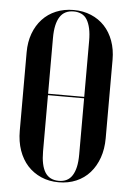

<svg xmlns="http://www.w3.org/2000/svg" viewBox="-52 -748 547 796"><g transform="rotate(5 221.5 -349.5)"><path d="M67 -347H379.5V-353H67ZM43.2 -190Q43.2 -145 56 -108.4Q68.8 -71.8 92.2 -45.9Q115.8 -20 148.8 -5.5Q181.8 9 222.2 9Q262 9 295.1 -5.1Q328.2 -19.2 351.6 -45.6Q375 -72 387.9 -108.5Q400.8 -145 400.8 -190V-516.5Q400.8 -559.2 387.9 -594.8Q375 -630.2 351.5 -655.4Q328 -680.5 295.2 -694.2Q262.5 -708 223 -708Q182.2 -708 149.2 -694.2Q116.2 -680.5 92.6 -655Q69 -629.5 56.1 -594.4Q43.2 -559.2 43.2 -516.5ZM146.8 -585.8Q146.8 -614.8 151.6 -636.8Q156.5 -658.8 165.9 -673.2Q175.2 -687.8 189.6 -694.9Q204 -702 223 -702Q241 -702 255.4 -695.2Q269.8 -688.5 278.6 -674Q287.5 -659.5 292.4 -637.5Q297.2 -615.5 297.2 -585.8V-113.2Q297.2 -83.2 292.4 -61.6Q287.5 -40 278.2 -25.5Q269 -11 255 -4Q241 3 222.5 3Q203.5 3 189.1 -4Q174.8 -11 165.5 -25.4Q156.2 -39.8 151.5 -61.9Q146.8 -84 146.8 -113.2Z"/></g></svg>

Font: Moniqa Black
Style: Regular
Weight: 900
Designer: Rajesh Rajput
Foundry: Rajesh Rajput
Version: Version 1.000